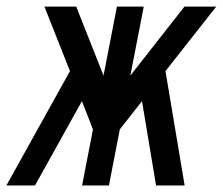

<svg xmlns="http://www.w3.org/2000/svg" viewBox="-44 -567 682 587"><path d="M-24.4 0H63L206.5 -257.8L240.2 -171.4L207 0H289.1L322.3 -171.4L390.1 -257.8L433.1 0H520.5L461.9 -349.6L617.2 -546.9H520L354.5 -335.9L395.5 -546.9H313.5L272.5 -335.9L189 -546.9H91.8L169.9 -349.6Z"/></svg>

Font: Hack
Style: Oblique
Weight: 400
Italic angle: -12°
Monospace: yes
Designer: Christopher Simpkins
Foundry: Christopher Simpkins
Version: Version 2.010